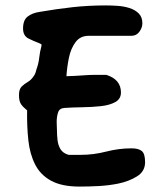

<svg xmlns="http://www.w3.org/2000/svg" viewBox="-20 -698 614 708"><path d="M273 -10Q208 -10 168.5 -31.5Q129 -53 109.5 -91.5Q90 -130 84.5 -181Q79 -232 80 -291Q65 -303 57.5 -314Q50 -325 50 -347Q50 -369 59.5 -378.5Q69 -388 82 -395.5Q95 -403 104 -417Q107 -420 110 -427.5Q113 -435 114 -441Q122 -462 124.5 -484.5Q127 -507 133 -529V-534Q133 -535 124 -539Q105 -546 85 -556Q65 -566 65 -593Q65 -624 82 -637Q99 -650 125 -654Q189 -665 247.5 -671.5Q306 -678 371 -678Q390 -678 413 -676.5Q436 -675 457 -668.5Q478 -662 491.5 -648.5Q505 -635 505 -612Q505 -596 494 -581Q483 -566 465 -566H307Q276 -566 258.5 -542.5Q241 -519 234 -484.5Q227 -450 225 -417Q260 -418 285 -420Q310 -422 332 -422H372Q426 -405 426 -357Q426 -333 405 -321.5Q384 -310 351.5 -306.5Q319 -303 283 -302.5Q247 -302 218 -300Q199 -299 194 -283Q189 -267 189 -249Q189 -241 189.5 -232.5Q190 -224 190 -218Q190 -202 192 -182.5Q194 -163 203 -148Q212 -133 233 -127H278Q325 -127 371.5 -139Q418 -151 465 -151Q491 -151 503 -141Q515 -131 515 -100Q515 -66 485 -47.5Q455 -29 416 -21Q381 -14 345 -12Q309 -10 273 -10Z"/></svg>

Font: Fuzzy Bubbles
Style: Bold
Weight: 700
Designer: Robert E. Leuschke
Foundry: Robert E. Leuschke
Version: Version 1.010; ttfautohint (v1.8.3)